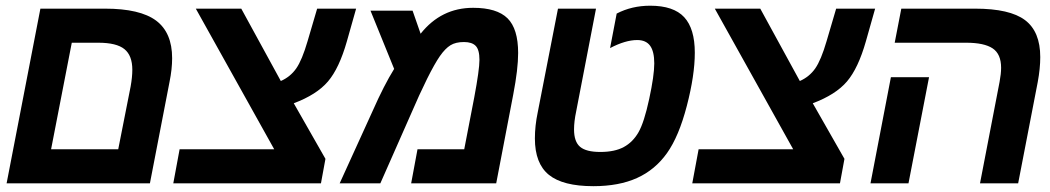

<svg xmlns="http://www.w3.org/2000/svg" viewBox="-20 -636 3641 666"><path d="M500 0H2.9L120.1 -606H344.2Q465.8 -606 521.5 -564.5Q577.1 -522.9 577.1 -434.1Q577.1 -396 567.9 -351.1ZM229 -487.8 157.2 -118.2H390.1L433.1 -335.9Q439 -368.7 439 -394Q439 -443.4 411.6 -465.6Q384.3 -487.8 320.8 -487.8Z M1093.3 0H581.1L603 -118.2H931.2L659.2 -606H816.9L954.1 -355Q987.3 -369.6 1007.6 -398.7Q1027.8 -427.7 1046.9 -493.2L1080.1 -606H1215.3L1183.1 -492.2Q1156.7 -399.4 1117.7 -353.5Q1078.6 -307.6 999 -277.8L1108.9 -85Z M1621.1 -608.9Q1703.6 -608.9 1740.5 -572.5Q1777.3 -536.1 1777.3 -452.1Q1777.3 -396.5 1760.3 -308.1L1701.2 0H1406.2L1428.2 -118.2H1590.3L1625 -297.9Q1643.1 -394.5 1643.1 -428.2Q1643.1 -463.4 1630.1 -476.8Q1617.2 -490.2 1589.4 -490.2Q1560.5 -490.2 1542.5 -479Q1524.4 -467.8 1506.1 -441.7Q1487.8 -415.5 1461.4 -362.5Q1435.1 -309.6 1404.3 -237.8L1299.3 0H1158.2L1273.4 -252.9Q1312 -340.3 1347.2 -397L1265.1 -599.1H1411.1L1439 -519Q1510.3 -608.9 1621.1 -608.9Z M2038.1 9.8Q1932.6 9.8 1884 -29.5Q1835.4 -68.8 1835.4 -155.8Q1835.4 -199.2 1845.2 -246.1L1915.5 -606H2047.4L1978.5 -249Q1971.2 -214.4 1971.2 -187Q1971.2 -144.5 1992.2 -126.7Q2013.2 -108.9 2062.5 -108.9Q2112.3 -108.9 2143.8 -126Q2175.3 -143.1 2194.8 -177.2Q2214.4 -211.4 2231.9 -292.7Q2249.5 -374 2249.5 -416Q2249.5 -457.5 2235.1 -477.3Q2220.7 -497.1 2190.4 -497.1Q2149.4 -497.1 2096.2 -469.2L2119.1 -588.9Q2171.4 -616.2 2235.4 -616.2Q2316.4 -616.2 2353.3 -576.4Q2390.1 -536.6 2390.1 -453.1Q2390.1 -375 2362.5 -269Q2335 -163.1 2293.7 -105Q2252.4 -46.9 2189.7 -18.6Q2127 9.8 2038.1 9.8Z M2893.6 0H2381.3L2403.3 -118.2H2731.4L2459.5 -606H2617.2L2754.4 -355Q2787.6 -369.6 2807.9 -398.7Q2828.1 -427.7 2847.2 -493.2L2880.4 -606H3015.6L2983.4 -492.2Q2957 -399.4 2918 -353.5Q2878.9 -307.6 2799.3 -277.8L2909.2 -85Z M3131.3 0H2999.5L3070.3 -368.2H3202.6ZM3511.7 0H3379.4L3447.3 -352.1Q3452.6 -380.4 3452.6 -400.9Q3452.6 -448.7 3423.1 -468.3Q3393.6 -487.8 3331.5 -487.8H3083.5L3106.4 -606H3362.3Q3482.9 -606 3535.6 -566.2Q3588.4 -526.4 3588.4 -438Q3588.4 -398.4 3579.6 -351.1Z"/></svg>

Font: Cousine
Style: Bold Italic
Weight: 700
Italic angle: -12°
Monospace: yes
Designer: Steve Matteson
Foundry: Ascender Corporation
Version: Version 1.20